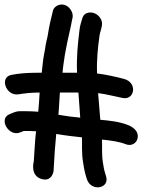

<svg xmlns="http://www.w3.org/2000/svg" viewBox="-32 -748 683 834"><path d="M324 -151.3C325.2 -118.4 322.1 -83.5 328.7 -44L332.8 -19C334.5 -8.9 337 1.6 340.5 14.1L345.1 29.4C362.7 86.1 445.6 72.1 428.7 17.6L424.2 2.6C421.6 -6.1 419.8 -13.1 418.8 -19L414.7 -44C409.5 -74.9 412.3 -109.2 411.1 -141.7C448.8 -137.9 488.8 -132 512.4 -122.2C541.8 -110 561.6 -129.1 565.4 -146.5C573.6 -183.9 534.2 -201 522.9 -205.3C485.5 -219.7 445.9 -223.9 403.7 -227.7C400.3 -264.7 397.1 -304.1 394.2 -343.5C431.8 -338.8 466.9 -329 499.5 -322.7C552.9 -310 567.4 -389.8 506 -405.4C467.9 -415.2 431.3 -423.6 389.6 -428.9C387.3 -487.3 393.1 -542.6 400.2 -592.6C402.4 -608 406.4 -613.3 410.5 -636.2C415.8 -660.6 397 -684.1 376.7 -691.1C358.8 -697.4 332.3 -693.8 325.7 -669C321.8 -654.5 315.5 -639.2 313.2 -616.7C306.1 -556.9 299.8 -502.7 302.7 -432H239.6C242 -461 245.6 -481.2 249.8 -510.1L259.8 -562.6C266.2 -595.4 274.9 -625.8 281.2 -662.6C281.5 -663.8 289.2 -682.2 276.9 -702.8C252.7 -743.6 205.4 -729.5 198.1 -701.8C189.7 -669.6 180.6 -630.1 174.9 -591.3L169.3 -567.3C166.1 -553.7 165.2 -544.4 164.4 -538.4L159.3 -511.4C154.5 -486.1 152.3 -458.1 149.3 -432H129.1C86.8 -432 50.3 -429.3 17.1 -422.6C-35.5 -412 -6 -330.5 47.2 -338.2C74.7 -342.3 100.5 -345.9 140.2 -346C138.4 -319.4 137.1 -290.2 134.1 -262.7C116.9 -264 94.9 -265 79.9 -265H54.9C42.1 -265 31.9 -261.5 20.1 -256.3L10.4 -252.5C-40.9 -232.6 6 -152.2 55.6 -172.8L65.1 -176.5C66.3 -176.9 71.2 -179 71.2 -179H93.7C101.6 -179 112.2 -178.6 124.6 -177.9C119.6 -136.2 117.7 -87 114.8 -47.3C114.8 -46.7 96.6 15.4 150.1 30C187 40.1 199 8.8 200.7 -6C201.7 -14.4 201.6 -22.1 201.9 -27.1C204.4 -72.4 207.6 -121 212.3 -166.2C248.9 -159.5 286.3 -155.7 324 -151.3ZM228.2 -346H308.6C311.6 -311.3 313.3 -275 316.5 -236.9C285.1 -239.7 254.2 -243.9 221.7 -249.5C224.8 -281.1 225.6 -316.3 228.2 -346Z"/></svg>

Font: CiSf OpenHand
Style: BlakOpObl
Weight: 400
Foundry: Cannot Into Space Fonts
Version: Version 0.7892